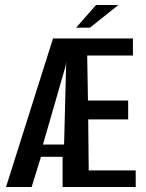

<svg xmlns="http://www.w3.org/2000/svg" viewBox="-20 -744 582 764"><path d="M4 0 191 -591H509V-523H327L330 -344H490V-269H331L333 -66H520V0H229V-120H143L106 0ZM151 -169H235L243 -480L244 -498L241 -481ZM283 -634 362 -724H451L338 -634Z"/></svg>

Font: Alumni Sans Thin SemiBold
Style: Regular
Weight: 600
Version: Version 1.018